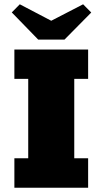

<svg xmlns="http://www.w3.org/2000/svg" viewBox="-20 -880 480 900"><path d="M47.4 0V-138.2H112.3V-510.3H47.4V-647.9H393.1V-510.3H328.1V-138.2H393.1V0ZM159.2 -694.3 35.2 -821.8 72.8 -859.9 220.2 -782.7 369.6 -859.9 407.7 -821.3 282.2 -694.3Z"/></svg>

Font: Black Ops One
Style: Regular
Weight: 400
Designer: James Grieshaber, Eben Sorkin
Foundry: Sorkin Type Co.
Version: Version 1.004; ttfautohint (v1.8.4.7-5d5b)